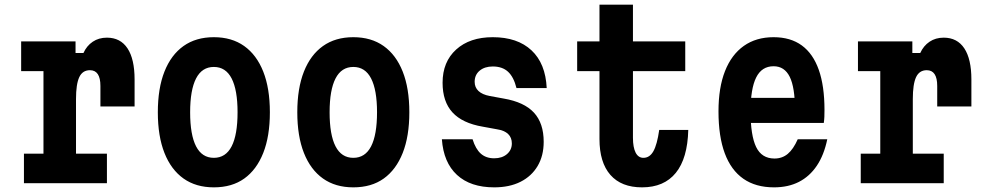

<svg xmlns="http://www.w3.org/2000/svg" viewBox="-20 -788 4240 826"><path d="M71 -610H305V-560H339Q353 -591 379 -608.5Q405 -626 440 -626Q498 -626 528.5 -580Q559 -534 559 -446V-330H412V-418Q412 -486 367 -486Q335 -486 321 -456Q307 -426 307 -362V-127H440V0H83V-127H167V-482H71Z M900 18Q823 18 769.5 -20Q716 -58 687.5 -130Q659 -202 659 -305Q659 -408 687.5 -480Q716 -552 769.5 -590Q823 -628 900 -628Q977 -628 1030.5 -590Q1084 -552 1112.5 -480Q1141 -408 1141 -305Q1141 -202 1112.5 -130Q1084 -58 1031 -20Q978 18 900 18ZM900 -109Q951 -109 976.5 -158.5Q1002 -208 1002 -305Q1002 -401 976.5 -450.5Q951 -500 900 -500Q849 -500 823.5 -450.5Q798 -401 798 -305Q798 -208 823.5 -158.5Q849 -109 900 -109Z M1500 18Q1423 18 1369.5 -20Q1316 -58 1287.5 -130Q1259 -202 1259 -305Q1259 -408 1287.5 -480Q1316 -552 1369.5 -590Q1423 -628 1500 -628Q1577 -628 1630.5 -590Q1684 -552 1712.5 -480Q1741 -408 1741 -305Q1741 -202 1712.5 -130Q1684 -58 1631 -20Q1578 18 1500 18ZM1500 -109Q1551 -109 1576.5 -158.5Q1602 -208 1602 -305Q1602 -401 1576.5 -450.5Q1551 -500 1500 -500Q1449 -500 1423.5 -450.5Q1398 -401 1398 -305Q1398 -208 1423.5 -158.5Q1449 -109 1500 -109Z M2013 -189Q2026 -147 2048.5 -127Q2071 -107 2106 -107Q2140 -107 2161 -125Q2182 -143 2182 -171Q2182 -196 2166 -211.5Q2150 -227 2117 -232L2057 -243Q1969 -258 1926.5 -304.5Q1884 -351 1884 -432Q1884 -522 1942.5 -575Q2001 -628 2100 -628Q2206 -628 2266.5 -571.5Q2327 -515 2332 -409H2202Q2190 -457 2165.5 -479.5Q2141 -502 2100 -502Q2065 -502 2043.5 -484Q2022 -466 2022 -436Q2022 -412 2038.5 -396.5Q2055 -381 2087 -375L2147 -364Q2235 -349 2277 -303.5Q2319 -258 2319 -178Q2319 -118 2293 -74Q2267 -30 2219.5 -6Q2172 18 2106 18Q2004 18 1946 -35.5Q1888 -89 1881 -189Z M2703 -768V-610H2928V-482H2703V-195Q2703 -154 2714.5 -131.5Q2726 -109 2748 -109Q2775 -109 2791 -137.5Q2807 -166 2816 -229H2941Q2938 -107 2887.5 -44.5Q2837 18 2742 18Q2653 18 2606 -35.5Q2559 -89 2559 -190V-482H2463V-610H2559V-768Z M3177 -367H3451L3400 -315Q3400 -412 3377.5 -457.5Q3355 -503 3308 -503Q3257 -503 3233 -454.5Q3209 -406 3209 -309Q3209 -205 3233 -155.5Q3257 -106 3312 -106Q3345 -106 3369 -126Q3393 -146 3412 -189H3539Q3525 -121 3494 -75Q3463 -29 3417 -5.5Q3371 18 3310 18Q3231 18 3178 -19Q3125 -56 3098 -128.5Q3071 -201 3071 -309Q3071 -411 3099 -482Q3127 -553 3180 -590.5Q3233 -628 3308 -628Q3381 -628 3429.5 -592.5Q3478 -557 3502.5 -487.5Q3527 -418 3527 -315Q3527 -298 3526.5 -285.5Q3526 -273 3524 -259H3177Z M3671 -610H3905V-560H3939Q3953 -591 3979 -608.5Q4005 -626 4040 -626Q4098 -626 4128.5 -580Q4159 -534 4159 -446V-330H4012V-418Q4012 -486 3967 -486Q3935 -486 3921 -456Q3907 -426 3907 -362V-127H4040V0H3683V-127H3767V-482H3671Z"/></svg>

Font: Martian Mono Condensed SemiBold
Style: Regular
Weight: 600
Width: 3
Designer: Roman Shamin
Foundry: Evil Martians
Version: Version 1.000